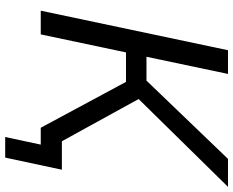

<svg xmlns="http://www.w3.org/2000/svg" viewBox="-98 -652 885 728"><g transform="rotate(90 344.0 -287.5)"><path d="M355 -371.1 515.1 -80.1H623L577.1 134.8H499L527.8 0H463.9L290 -323.2H178.2L109.9 0H20L169.9 -710H259.8L194.8 -400.9H285.2L582 -710H688Z"/></g></svg>

Font: Rawline Medium
Style: Italic
Weight: 500
Italic angle: -12°
Designer: Matt McInerney, Pablo Impallari, Rodrigo Fuenzalida
Foundry: Matt McInerney, Pablo Impallari, Rodrigo Fuenzalida
Version: Version 4.020;PS 004.020;hotconv 1.0.88;makeotf.lib2.5.64775